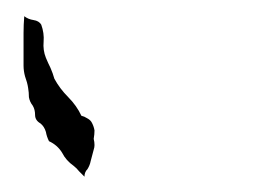

<svg xmlns="http://www.w3.org/2000/svg" viewBox="-20 -416 325 243"><path d="M10.7 -395.5Q15.6 -391.6 22.5 -390.6Q29.3 -389.6 32.2 -384.8Q36.1 -374 35.2 -363.3Q34.2 -352.5 38.1 -342.8Q41 -335.9 43.9 -330.1Q46.9 -323.2 48.8 -316.4Q55.7 -303.7 66.4 -293Q77.1 -282.2 83 -269.5Q86.9 -268.6 89.8 -266.6Q93.8 -264.6 95.7 -261.7Q98.6 -256.8 99.6 -251Q99.6 -246.1 98.6 -240.2Q99.6 -236.3 99.6 -232.4Q99.6 -229.5 98.6 -226.6Q96.7 -218.8 94.7 -211.9Q93.8 -207 90.8 -202.1Q86.9 -198.2 86.9 -192.4Q84 -195.3 80.1 -199.2Q77.1 -203.1 73.2 -206.1Q63.5 -212.9 58.6 -222.7Q52.7 -232.4 42 -237.3Q39.1 -243.2 38.1 -249Q36.1 -255.9 31.2 -259.8Q24.4 -263.7 24.4 -270.5Q24.4 -277.3 21.5 -282.2Q17.6 -287.1 16.6 -293Q16.6 -298.8 15.6 -304.7Q14.6 -311.5 11.7 -319.3Q9.8 -326.2 9.8 -333Q9.8 -337.9 9.8 -342.8Q9.8 -347.7 9.8 -353.5Q9.8 -363.3 9.8 -374Q9.8 -384.8 10.7 -395.5Z"/></svg>

Font: YzWr
Style: Regular
Weight: 400
Version: Version 1.0